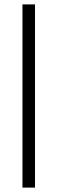

<svg xmlns="http://www.w3.org/2000/svg" viewBox="-20 -686 261 872"><path d="M82 166V-666H139V166Z"/></svg>

Font: Kreon Light
Style: Regular
Weight: 300
Designer: Julia Petretta
Foundry: Julia Petretta and Eli Heuer
Version: Version 2.002